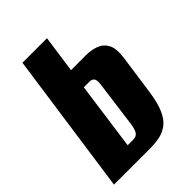

<svg xmlns="http://www.w3.org/2000/svg" viewBox="-184 -671 752 752"><g transform="rotate(-45 192.0 -295.5)"><path d="M-4 0 80 -591H216L194 -436H277Q306 -436 330.5 -427Q355 -418 368 -394Q381 -370 374 -321L351 -158Q343 -104 329 -72.5Q315 -41 294.5 -25.5Q274 -10 249 -5Q224 0 194 0ZM143 -71H173Q191 -71 199 -82.5Q207 -94 211 -122L236 -310Q238 -324 237 -333.5Q236 -343 230 -348Q224 -353 212 -353H182Z"/></g></svg>

Font: Alumni Sans ExtraBold
Style: Italic
Weight: 800
Italic angle: -8°
Designer: Robert E. Leuschke
Foundry: Robert E. Leuschke
Version: Version 1.016